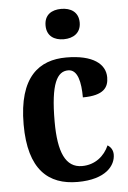

<svg xmlns="http://www.w3.org/2000/svg" viewBox="-55 -806 571 857"><g transform="rotate(-5 231.0 -378.0)"><path d="M252 -630C294 -630 329 -651 329 -698C329 -746 294 -766 252 -766C209 -766 176 -746 176 -698C176 -651 209 -630 252 -630ZM258 10C386 10 429 -50 429 -98C429 -117 420 -132 405 -141C385 -95 343 -59 284 -59C210 -59 179 -130 179 -267C179 -439 210 -490 259 -490C302 -490 314 -432 314 -364C409 -364 430 -400 430 -444C430 -503 376 -548 255 -548C135 -548 40 -481 40 -266C40 -63 128 10 258 10Z"/></g></svg>

Font: Noto Serif Sinhala Condensed
Style: Bold
Weight: 700
Width: 3
Designer: Jelle Bosma - Monotype Design Team
Foundry: Monotype Imaging Inc.
Version: Version 2.007